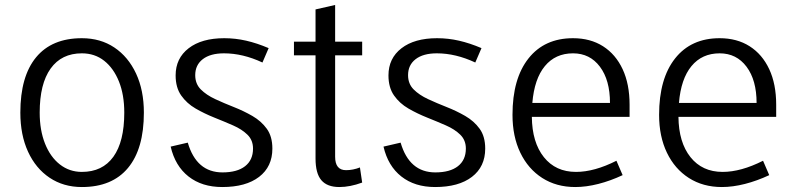

<svg xmlns="http://www.w3.org/2000/svg" viewBox="-20 -740 3206 774"><path d="M310 14Q236 14 180 -23.5Q124 -61 93 -128.5Q62 -196 62 -286Q62 -432 125.5 -509Q189 -586 310 -586Q385 -586 441 -548.5Q497 -511 528.5 -443.5Q560 -376 560 -286Q560 -140 496 -63Q432 14 310 14ZM310 -47Q393 -47 437 -108Q481 -169 481 -286Q481 -358 459.5 -411.5Q438 -465 400 -495Q362 -525 310 -525Q228 -525 184 -463.5Q140 -402 140 -286Q140 -215 161.5 -161Q183 -107 221.5 -77Q260 -47 310 -47Z M876 14Q794 14 740 -28.5Q686 -71 668 -149L737 -165Q772 -45 877 -45Q936 -45 968 -70Q1000 -95 1000 -141Q1000 -175 977.5 -197Q955 -219 919.5 -234.5Q884 -250 844 -266Q804 -282 768.5 -302.5Q733 -323 710.5 -355Q688 -387 688 -436Q688 -505 740.5 -545.5Q793 -586 884 -586Q929 -586 972.5 -576Q1016 -566 1063 -546L1038 -488Q959 -525 883 -525Q828 -525 797.5 -501.5Q767 -478 767 -437Q767 -402 789.5 -379.5Q812 -357 847.5 -340.5Q883 -324 922.5 -308.5Q962 -293 997.5 -272.5Q1033 -252 1055.5 -221Q1078 -190 1078 -141Q1078 -68 1024.5 -27Q971 14 876 14Z M1348 14Q1299 14 1275.5 -13.5Q1252 -41 1252 -101V-517H1165V-572H1252V-702L1331 -720V-572H1440V-517H1331V-108Q1331 -54 1375 -54Q1403 -54 1431 -65L1440 -4Q1391 14 1348 14Z M1734 14Q1652 14 1598 -28.5Q1544 -71 1526 -149L1595 -165Q1630 -45 1735 -45Q1794 -45 1826 -70Q1858 -95 1858 -141Q1858 -175 1835.5 -197Q1813 -219 1777.5 -234.5Q1742 -250 1702 -266Q1662 -282 1626.5 -302.5Q1591 -323 1568.5 -355Q1546 -387 1546 -436Q1546 -505 1598.5 -545.5Q1651 -586 1742 -586Q1787 -586 1830.5 -576Q1874 -566 1921 -546L1896 -488Q1817 -525 1741 -525Q1686 -525 1655.5 -501.5Q1625 -478 1625 -437Q1625 -402 1647.5 -379.5Q1670 -357 1705.5 -340.5Q1741 -324 1780.5 -308.5Q1820 -293 1855.5 -272.5Q1891 -252 1913.5 -221Q1936 -190 1936 -141Q1936 -68 1882.5 -27Q1829 14 1734 14Z M2299 14Q2223 14 2166 -22.5Q2109 -59 2077.5 -124.5Q2046 -190 2046 -277Q2046 -423 2110.5 -504.5Q2175 -586 2290 -586Q2360 -586 2411 -553.5Q2462 -521 2490 -461Q2518 -401 2518 -318V-269H2124Q2125 -166 2172.5 -106.5Q2220 -47 2302 -47Q2376 -47 2465 -92L2490 -34Q2441 -11 2392 1.5Q2343 14 2299 14ZM2126 -325H2439Q2439 -417 2398.5 -471Q2358 -525 2290 -525Q2219 -525 2176.5 -473.5Q2134 -422 2126 -325Z M2890 14Q2814 14 2757 -22.5Q2700 -59 2668.5 -124.5Q2637 -190 2637 -277Q2637 -423 2701.5 -504.5Q2766 -586 2881 -586Q2951 -586 3002 -553.5Q3053 -521 3081 -461Q3109 -401 3109 -318V-269H2715Q2716 -166 2763.5 -106.5Q2811 -47 2893 -47Q2967 -47 3056 -92L3081 -34Q3032 -11 2983 1.5Q2934 14 2890 14ZM2717 -325H3030Q3030 -417 2989.5 -471Q2949 -525 2881 -525Q2810 -525 2767.5 -473.5Q2725 -422 2717 -325Z"/></svg>

Font: Fauna One
Style: Regular
Weight: 400
Designer: Eduardo Rodriguez Tunni
Foundry: Eduardo Rodriguez Tunni
Version: Version 2.001; ttfautohint (v1.8.4.7-5d5b);gftools[0.9.23]